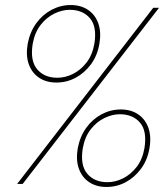

<svg xmlns="http://www.w3.org/2000/svg" viewBox="-20 -731 669 763"><path d="M48 0 589 -700H612L70 0ZM403 12Q363 12 334.5 -7Q306 -26 293.5 -60.5Q281 -95 289 -142Q298 -189 323 -223.5Q348 -258 384 -277Q420 -296 460 -296Q500 -296 528.5 -277Q557 -258 569.5 -223.5Q582 -189 574 -142Q566 -95 540.5 -60.5Q515 -26 479.5 -7Q444 12 403 12ZM204 -403Q164 -403 135.5 -422Q107 -441 94.5 -475.5Q82 -510 90 -557Q99 -604 124 -638.5Q149 -673 185 -692Q221 -711 261 -711Q301 -711 329.5 -692Q358 -673 370.5 -638.5Q383 -604 375 -557Q367 -510 341.5 -475.5Q316 -441 280.5 -422Q245 -403 204 -403ZM407 -7Q438 -7 468.5 -22Q499 -37 522.5 -67Q546 -97 554 -142Q565 -210 536.5 -243.5Q508 -277 456 -277Q426 -277 395 -262Q364 -247 340.5 -217Q317 -187 309 -142Q298 -75 326.5 -41Q355 -7 407 -7ZM208 -422Q239 -422 269.5 -437Q300 -452 323.5 -482Q347 -512 355 -557Q366 -625 337.5 -658.5Q309 -692 257 -692Q227 -692 196 -677Q165 -662 141.5 -632Q118 -602 110 -557Q99 -490 127.5 -456Q156 -422 208 -422Z"/></svg>

Font: DM Sans 17pt Thin
Style: Italic
Weight: 250
Italic angle: -10°
Version: Version 4.004;gftools[0.9.30]